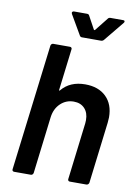

<svg xmlns="http://www.w3.org/2000/svg" viewBox="-96 -949 720 1012"><g transform="rotate(10 264.0 -443.5)"><path d="M495 -369Q495 -360 493 -340L453 -12Q452 -7 448 -3.5Q444 0 439 0H350Q345 0 342 -3.5Q339 -7 340 -12L377 -316Q378 -322 378 -334Q378 -373 356.5 -396Q335 -419 298 -419Q257 -419 227.5 -391Q198 -363 192 -317L155 -12Q154 -7 150.5 -3.5Q147 0 142 0H52Q47 0 44 -3.5Q41 -7 42 -12L125 -688Q126 -693 129.5 -696.5Q133 -700 138 -700H228Q233 -700 236 -696.5Q239 -693 238 -688L211 -467Q210 -464 212 -463Q214 -462 216 -465Q261 -519 342 -519Q413 -519 454 -479Q495 -439 495 -369ZM206 -878Q206 -882 209 -884.5Q212 -887 217 -887H286Q296 -887 299 -879L336 -811Q338 -809 340 -809Q342 -809 343 -811L397 -879Q402 -887 411 -887H479Q488 -887 488 -881Q488 -876 484 -872L398 -767Q392 -760 383 -760H281Q273 -760 269 -767L208 -872Q206 -876 206 -878Z"/></g></svg>

Font: Barlow SemiBold
Style: Italic
Weight: 600
Italic angle: -7°
Designer: Jeremy Tribby
Foundry: Tribby Type
Version: Version 1.408